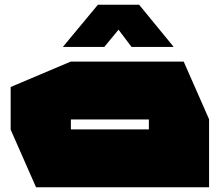

<svg xmlns="http://www.w3.org/2000/svg" viewBox="-20 -790 947 810"><path d="M279 -286V-530H755L862 -287V-286ZM132 0 25 -243V-244H608V0ZM25 -244V-423L278 -530H279V-244ZM608 0V-286H862V0ZM535 -592 424 -739 567 -770 712 -593V-592ZM246 -592V-593L393 -770H567L420 -592Z"/></svg>

Font: Foldit Black
Style: Regular
Weight: 900
Version: Version 1.003